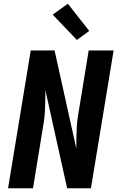

<svg xmlns="http://www.w3.org/2000/svg" viewBox="-20 -1004 640 1024"><path d="M23 0 144 -735H271L387 -212Q387 -240 387.5 -268.5Q388 -297 389.5 -325.5Q391 -354 395.5 -383Q400 -412 405 -441L453 -735H586L465 0H338L222 -523Q222 -495 221.5 -466.5Q221 -438 219.5 -409.5Q218 -381 213.5 -352Q209 -323 204 -294L156 0ZM390 -791 261 -926 342 -984 456 -839Z"/></svg>

Font: Iosevka Aile Extrabold Oblique
Style: Regular
Weight: 800
Italic angle: -9°
Designer: Belleve Invis
Foundry: Belleve Invis
Version: Version 31.1.0; ttfautohint (v1.8.4)